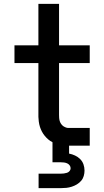

<svg xmlns="http://www.w3.org/2000/svg" viewBox="-20 -755 540 995"><path d="M180 220V145H295Q303 145 311 144Q319 143 327 140.5Q335 138 340.5 131.5Q346 125 346 117Q346 109 341 102Q336 95 328 91.5Q320 88 311.5 87Q303 86 295 86H252V-18Q240 -24 230 -32.5Q220 -41 211.5 -51.5Q203 -62 197 -73.5Q191 -85 187 -97.5Q183 -110 181 -125Q179 -140 179 -149V-428H55V-520H179V-735H286V-520H445V-428H286V-160Q286 -153 286.5 -145Q287 -137 289 -129.5Q291 -122 295 -115.5Q299 -109 304.5 -104Q310 -99 318.5 -95.5Q327 -92 332 -92H445V0H338V41Q354 44 369 51Q384 58 395.5 69.5Q407 81 412.5 96.5Q418 112 418 129Q418 143 414 157Q410 171 400.5 182Q391 193 378.5 200.5Q366 208 352 212.5Q338 217 324 218.5Q310 220 295 220Z"/></svg>

Font: Iosevka Aile Semibold
Style: Regular
Weight: 600
Designer: Belleve Invis
Foundry: Belleve Invis
Version: Version 31.1.0; ttfautohint (v1.8.4)